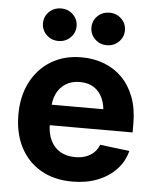

<svg xmlns="http://www.w3.org/2000/svg" viewBox="-54 -799 692 856"><g transform="rotate(5 292.0 -370.5)"><path d="M301.8 11.2Q219.7 11.2 160.2 -23.2Q100.6 -57.6 68.4 -119.9Q36.1 -182.1 36.1 -266.1Q36.1 -348.1 68.4 -410.9Q100.6 -473.6 158.9 -509Q217.3 -544.4 294.9 -544.4Q349.6 -544.4 396.2 -526.6Q442.9 -508.8 477.3 -473.9Q511.7 -439 531 -387.9Q550.3 -336.9 550.3 -270.5V-230.5H93.3V-322.3H479.5L412.6 -298.8Q412.6 -339.8 399.2 -370.4Q385.7 -400.9 359.9 -417.5Q334 -434.1 296.9 -434.1Q259.8 -434.1 233.4 -417.2Q207 -400.4 193.1 -371.1Q179.2 -341.8 179.2 -303.2V-238.8Q179.2 -193.8 194.6 -162.4Q210 -130.9 238.3 -114.7Q266.6 -98.6 304.7 -98.6Q331.1 -98.6 352.3 -106.2Q373.5 -113.8 388.4 -128.2Q403.3 -142.6 411.1 -163.1L543 -147Q531.2 -99.6 498 -64.2Q464.8 -28.8 414.8 -8.8Q364.7 11.2 301.8 11.2ZM401.9 -607.9Q370.1 -607.9 348.4 -629.2Q326.7 -650.4 326.7 -680.7Q326.7 -711.4 348.4 -732.4Q370.1 -753.4 401.9 -753.4Q433.1 -753.4 454.8 -732.4Q476.6 -711.4 476.6 -680.7Q476.6 -650.4 454.8 -629.2Q433.1 -607.9 401.9 -607.9ZM185.1 -607.9Q153.3 -607.9 131.6 -629.2Q109.9 -650.4 109.9 -680.7Q109.9 -711.4 131.6 -732.4Q153.3 -753.4 185.1 -753.4Q216.8 -753.4 238.5 -732.4Q260.3 -711.4 260.3 -680.7Q260.3 -650.4 238.5 -629.2Q216.8 -607.9 185.1 -607.9Z"/></g></svg>

Font: Inter 20pt
Style: Bold
Weight: 700
Version: Version 4.001;git-66647c0bb